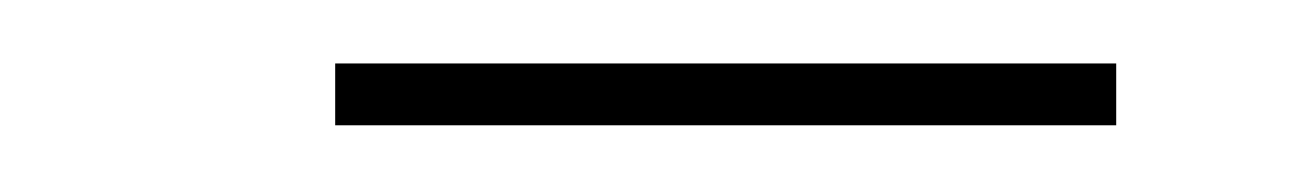

<svg xmlns="http://www.w3.org/2000/svg" viewBox="-20 -304 400 59"><path d="M83 -284.5H323V-265.5H83Z"/></svg>

Font: Bodoni* 11pt Medium
Style: Italic
Weight: 500
Italic angle: -13°
Version: Version 2.3